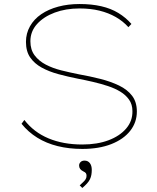

<svg xmlns="http://www.w3.org/2000/svg" viewBox="-20 -730 781 954"><path d="M389 10Q323 10 266.5 -4Q210 -18 165 -46Q120 -74 87 -115L101 -134Q148 -73 221 -42.5Q294 -12 389 -12Q463 -12 519 -33Q575 -54 607 -91.5Q639 -129 638 -178Q638 -211 621.5 -234.5Q605 -258 578 -274.5Q551 -291 516 -302.5Q481 -314 442.5 -323Q404 -332 367 -339Q317 -349 270.5 -361.5Q224 -374 187.5 -394Q151 -414 130 -444.5Q109 -475 109 -522Q109 -564 129 -599.5Q149 -635 185 -659.5Q221 -684 269.5 -697Q318 -710 375 -710Q435 -710 483 -699Q531 -688 568 -665.5Q605 -643 633 -611L618 -595Q591 -625 555 -645.5Q519 -666 474.5 -677Q430 -688 375 -688Q307 -688 252 -667.5Q197 -647 164 -610.5Q131 -574 131 -525Q131 -483 152 -455Q173 -427 207.5 -409Q242 -391 284 -380.5Q326 -370 371 -361Q427 -351 478.5 -338Q530 -325 571.5 -305Q613 -285 636.5 -254Q660 -223 660 -176Q660 -122 627 -80Q594 -38 533 -14Q472 10 389 10ZM389 204 376 191Q383 184 391 177Q399 170 404.5 162Q410 154 410 144Q410 136 407 131Q404 126 393 121Q383 116 378 109Q373 102 373 92Q373 83 380 75.5Q387 68 400 68Q417 68 426.5 80.5Q436 93 436 114Q436 127 434 138.5Q432 150 427 160.5Q422 171 412.5 181.5Q403 192 389 204Z"/></svg>

Font: Lexend Giga Thin
Style: Regular
Weight: 250
Version: Version 1.007